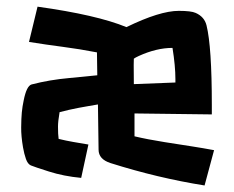

<svg xmlns="http://www.w3.org/2000/svg" viewBox="-20 -527 708 582"><path d="M363.3 -444.8Q464.4 -494.1 522 -494.1Q559.6 -494.1 573.2 -487.8Q599.6 -476.1 606 -450.2Q622.1 -385.3 622.1 -209V-180.2L387.7 -183.1V-113.8Q426.8 -104.5 479 -96.2L563.5 -83Q595.2 -78.1 628.9 -71.8L600.1 35.2Q458.5 12.7 314.9 -32.7Q278.8 -44.4 278.8 -73.2L276.9 -210.4Q264.2 -208 249 -205.6Q233.9 -203.1 218.8 -200.2Q188 -194.3 160.6 -187Q155.8 -159.2 155.8 -143.1Q155.8 -119.6 157.7 -106Q179.7 -100.6 202.1 -96.7L248 -88.9L226.1 12.2Q173.3 7.3 128.2 -7.1Q83 -21.5 73.5 -25.6Q64 -29.8 58.6 -45.2Q53.2 -60.5 49.8 -80.1Q43.9 -114.3 44.2 -140.9Q44.4 -167.5 46.1 -186Q47.9 -204.6 51.8 -222.7Q60.5 -266.6 75.7 -271Q130.4 -285.2 190.4 -290.5L274.9 -298.8L273.9 -368.2Q221.2 -378.4 170.4 -385Q119.6 -391.6 67.9 -399.9L93.8 -506.8Q272.9 -481.9 363.3 -444.8ZM511.7 -287.1Q511.7 -326.7 502.9 -381.8Q454.6 -381.8 400.9 -357.4Q390.1 -352.5 385.7 -349.1L385.3 -330.1L385.7 -272L511.7 -276.9Z"/></svg>

Font: Passero One
Style: Regular
Weight: 400
Designer: Viktoriya Grabowska
Foundry: Viktoriya Grabowska
Version: Version 1.003